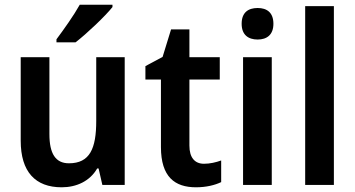

<svg xmlns="http://www.w3.org/2000/svg" viewBox="-20 -786 1509 816"><path d="M458 -756V-766H319C294 -721 252 -662 220 -619V-606H301C349 -643 428 -718 458 -756ZM510 -543H389V-272C389 -155 362 -92 273 -92C216 -92 190 -133 190 -216V-543H68V-188C68 -56 130 10 242 10C305 10 362 -16 393 -70H399L415 0H510Z M847 -90C808 -90 785 -116 785 -167V-448H914V-543H785V-661H707L671 -544L598 -505V-448H664V-161C664 -34 723 10 813 10C856 10 893 1 920 -12V-104C898 -96 872 -90 847 -90Z M1075 -752C1035 -752 1007 -733 1007 -685C1007 -638 1035 -618 1075 -618C1114 -618 1142 -638 1142 -685C1142 -733 1114 -752 1075 -752ZM1135 -543H1013V0H1135Z M1399 0V-760H1277V0Z"/></svg>

Font: Noto Sans Lao Looped SemiCondensed SemiBold
Style: Regular
Weight: 600
Width: 4
Designer: Mark Frömberg, Ben Mitchell
Foundry: The Fontpad Ltd
Version: Version 1.002